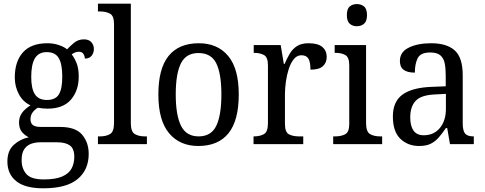

<svg xmlns="http://www.w3.org/2000/svg" viewBox="-20 -780 2623 1039"><path d="M214 239Q116 239 68 200.5Q20 162 20 94Q20 35 55 3.5Q90 -28 136 -37Q116 -46 99.5 -65Q83 -84 83 -117Q83 -147 99 -169Q115 -191 145 -210Q105 -228 82.5 -269.5Q60 -311 60 -361Q60 -447 104 -496.5Q148 -546 237 -546Q270 -546 299 -536Q328 -526 343 -513Q356 -527 379 -547Q402 -567 434 -567Q461 -567 474.5 -551.5Q488 -536 488 -515Q488 -494 476 -478.5Q464 -463 439 -463Q439 -476 431.5 -488Q424 -500 407 -500Q395 -500 386 -496Q377 -492 368 -486Q384 -465 395 -437Q406 -409 406 -365Q406 -290 364 -241Q322 -192 237 -192Q225 -192 210 -193.5Q195 -195 185 -197Q169 -188 157 -172.5Q145 -157 145 -134Q145 -114 157.5 -103.5Q170 -93 204 -93H306Q389 -93 424.5 -51Q460 -9 460 53Q460 139 400 189Q340 239 214 239ZM234 -239Q280 -239 298.5 -269Q317 -299 317 -365Q317 -433 298 -465.5Q279 -498 233 -498Q189 -498 169 -464.5Q149 -431 149 -364Q149 -300 169 -269.5Q189 -239 234 -239ZM216 191Q281 191 317 175Q353 159 367.5 131.5Q382 104 382 69Q382 24 358 7Q334 -10 289 -10H197Q172 -10 149 -2Q126 6 111.5 27Q97 48 97 87Q97 132 122.5 161.5Q148 191 216 191Z M510 0V-42H522Q554 -42 575.5 -54.5Q597 -67 597 -114V-650Q597 -695 574.5 -706.5Q552 -718 522 -718H510V-760H688V-114Q688 -67 709.5 -54.5Q731 -42 763 -42H775V0Z M1053 10Q953 10 895 -59Q837 -128 837 -269Q837 -409 892.5 -477.5Q948 -546 1056 -546Q1157 -546 1214.5 -477.5Q1272 -409 1272 -269Q1272 -128 1216.5 -59Q1161 10 1053 10ZM1055 -42Q1123 -42 1150.5 -99.5Q1178 -157 1178 -269Q1178 -381 1150.5 -437Q1123 -493 1054 -493Q987 -493 959 -437Q931 -381 931 -269Q931 -157 959.5 -99.5Q988 -42 1055 -42Z M1352 0V-42H1355Q1386 -42 1408 -54Q1430 -66 1430 -114V-426Q1430 -471 1408 -482.5Q1386 -494 1356 -494H1353V-536H1499L1516 -434H1520Q1533 -464 1548 -489.5Q1563 -515 1587 -530.5Q1611 -546 1650 -546Q1700 -546 1724 -526Q1748 -506 1748 -472Q1748 -441 1727.5 -422Q1707 -403 1660 -403Q1660 -444 1649 -462.5Q1638 -481 1611 -481Q1587 -481 1570 -460Q1553 -439 1542.5 -406.5Q1532 -374 1527 -337.5Q1522 -301 1522 -270V-109Q1522 -64 1544 -53Q1566 -42 1596 -42H1621V0Z M1911 -638Q1888 -638 1872.5 -651.5Q1857 -665 1857 -698Q1857 -732 1872.5 -745Q1888 -758 1911 -758Q1934 -758 1950 -745Q1966 -732 1966 -698Q1966 -665 1950 -651.5Q1934 -638 1911 -638ZM1783 0V-42H1795Q1826 -42 1848 -53.5Q1870 -65 1870 -109V-426Q1870 -470 1849 -482Q1828 -494 1797 -494H1791V-536H1961V-114Q1961 -67 1982.5 -54.5Q2004 -42 2036 -42H2048V0Z M2248 10Q2187 10 2146.5 -29Q2106 -68 2106 -150Q2106 -230 2158 -268Q2210 -306 2316 -310L2392 -313V-373Q2392 -410 2386.5 -437.5Q2381 -465 2363 -480.5Q2345 -496 2308 -496Q2256 -496 2240.5 -465.5Q2225 -435 2225 -387Q2185 -387 2164.5 -402Q2144 -417 2144 -450Q2144 -499 2192.5 -522.5Q2241 -546 2313 -546Q2398 -546 2441 -507Q2484 -468 2484 -373V-114Q2484 -72 2497 -57Q2510 -42 2541 -42H2544V0H2415L2400 -87H2393Q2374 -59 2355 -37Q2336 -15 2311.5 -2.5Q2287 10 2248 10ZM2273 -48Q2328 -48 2360.5 -87.5Q2393 -127 2393 -191V-272L2335 -269Q2259 -266 2229.5 -234.5Q2200 -203 2200 -145Q2200 -98 2218 -73Q2236 -48 2273 -48Z"/></svg>

Font: Noto Serif Khmer SemiCondensed
Style: Regular
Weight: 400
Width: 4
Designer: Danh Hong and the Monotype Design Team
Foundry: Monotype Imaging Inc.
Version: Version 2.004; ttfautohint (v1.8.4.7-5d5b)